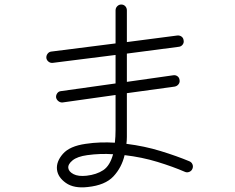

<svg xmlns="http://www.w3.org/2000/svg" viewBox="-20 -819 1040 849"><path d="M368 8Q307 15 271.5 -10Q236 -35 232 -69Q228 -104 258 -138.5Q288 -173 359 -183Q392 -188 424.5 -189Q457 -190 488 -188Q491 -214 491 -245V-399L257 -366Q247 -365 238.5 -371.5Q230 -378 228 -388Q227 -398 233 -406.5Q239 -415 249 -416L491 -450V-576L213 -541Q203 -540 195 -546Q187 -552 185 -562Q184 -573 190.5 -581.5Q197 -590 207 -591L491 -627V-773Q491 -784 498.5 -791.5Q506 -799 516 -799Q527 -799 534 -791.5Q541 -784 541 -773V-633L764 -662Q775 -663 783 -657Q791 -651 792 -640Q794 -630 787.5 -621.5Q781 -613 770 -612L541 -582V-457L745 -486Q756 -488 764.5 -482Q773 -476 774 -465Q776 -455 769.5 -446.5Q763 -438 752 -436L541 -407V-245Q541 -229 541 -213.5Q541 -198 539 -183Q619 -173 690.5 -151Q762 -129 817 -106Q827 -102 831 -92.5Q835 -83 831 -73Q827 -63 817 -59Q807 -55 798 -59Q745 -82 676.5 -103Q608 -124 531 -133Q518 -78 481.5 -39Q445 0 368 8ZM363 -42Q407 -47 436.5 -66.5Q466 -86 480 -137Q452 -139 423.5 -138Q395 -137 366 -133Q322 -127 301 -110Q280 -93 282 -76Q284 -60 305 -49Q326 -38 363 -42Z"/></svg>

Font: Zen Kurenaido
Style: Regular
Weight: 400
Designer: Yoshimichi Ohira
Foundry: Positype
Version: Version 1.001